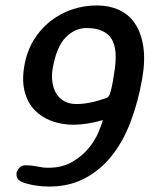

<svg xmlns="http://www.w3.org/2000/svg" viewBox="-20 -567 575 705"><path d="M358 -126Q298 -109 250 -109Q207 -109 170 -122.5Q133 -136 107.5 -162.5Q82 -189 71 -229Q60 -269 69 -323Q78 -377 103 -418.5Q128 -460 164 -488.5Q200 -517 244 -532Q288 -547 336 -547Q380 -547 416 -531Q452 -515 475 -481.5Q498 -448 506 -397Q514 -346 502 -277Q487 -192 459.5 -119.5Q432 -47 390 5.5Q348 58 291 88Q234 118 161 118Q107 118 62 102Q37 92 41 66Q45 55 53 47.5Q61 40 74 40Q97 40 117.5 44.5Q138 49 156 49Q209 49 246 27Q283 5 306.5 -24Q330 -53 342 -82.5Q354 -112 358 -126ZM398 -291Q415 -385 389.5 -424.5Q364 -464 298 -464Q255 -464 221.5 -430Q188 -396 174 -319Q169 -292 172 -268Q175 -244 185.5 -225.5Q196 -207 215 -196Q234 -185 261 -185Q284 -185 312 -190.5Q340 -196 372 -208Q381 -211 386 -230Q391 -249 394 -266Z"/></svg>

Font: Jura
Style: Bold Italic
Weight: 700
Designer: Ed Merritt
Foundry: Ten by Twenty
Version: Version 1.007